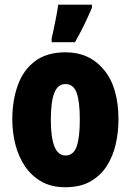

<svg xmlns="http://www.w3.org/2000/svg" viewBox="-20 -785 556 815"><path d="M482.9 -277.8Q482.9 -224.6 471.4 -173.6Q460 -122.6 433.6 -81.1Q407.2 -39.6 364 -14.9Q320.8 9.8 256.8 9.8Q198.2 9.8 155.8 -14.4Q113.3 -38.6 85.9 -79.3Q58.6 -120.1 45.4 -171.6Q32.2 -223.1 32.2 -277.8Q32.2 -357.4 55.2 -422.1Q78.1 -486.8 128.2 -524.9Q178.2 -563 258.8 -563Q359.4 -563 421.1 -488.8Q482.9 -414.6 482.9 -277.8ZM195.8 -275.9Q195.8 -125 257.8 -125Q292 -125 305.4 -163.1Q318.8 -201.2 318.8 -277.8Q318.8 -353.5 305.4 -390.9Q292 -428.2 257.8 -428.2Q225.6 -428.2 210.7 -391.1Q195.8 -354 195.8 -275.9ZM199.2 -606V-622.1Q201.7 -631.3 205.8 -651.1Q210 -670.9 214.6 -693.6Q219.2 -716.3 222.7 -736.1Q226.1 -755.9 227.1 -765.1H370.1V-752Q355 -716.3 337.2 -679.4Q319.3 -642.6 298.3 -606Z"/></svg>

Font: Open Sans Condensed ExtraBold
Style: Regular
Weight: 800
Width: 3
Designer: Monotype Design Team
Foundry: Monotype Imaging Inc.
Version: Version 3.000; ttfautohint (v1.8.4)